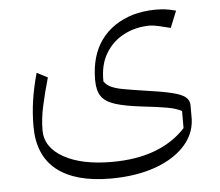

<svg xmlns="http://www.w3.org/2000/svg" viewBox="-48 -435 855 745"><g transform="rotate(-5 379.5 -62.0)"><path d="M636.7 -305.2Q618.7 -310.1 593.8 -315.7Q568.8 -321.3 557.1 -321.3Q502.9 -321.3 457.3 -298.3Q411.6 -275.4 384.3 -230.7Q356.9 -186 358.4 -120.6Q368.7 -106.4 385.7 -98.4Q402.8 -90.3 433.1 -84.7Q463.4 -79.1 513.2 -71.8Q580.1 -62.5 617.9 -53.5Q655.8 -44.4 671.4 -32Q687 -19.5 687 0V40Q689.5 104.5 647.5 153.3Q605.5 202.1 529.8 229.5Q454.1 256.8 354 256.8Q217.3 256.8 145 199.7Q72.8 142.6 72.8 29.3Q72.8 -22.5 80.3 -72.5Q87.9 -122.6 103 -177.2L145 -155.3Q127.9 -96.2 117.2 -46.4Q106.4 3.4 106.4 46.9Q106.4 113.8 176.5 153.3Q246.6 192.9 364.3 192.9Q461.4 192.9 533.2 165.5Q605 138.2 652.3 86.4V20Q631.8 8.3 596.2 2Q560.5 -4.4 502.9 -10.7Q434.1 -18.6 395.8 -30.8Q357.4 -43 342 -65.9Q326.7 -88.9 326.7 -128.9Q326.7 -223.1 370.6 -283.9Q414.6 -344.7 496.1 -369.1Q514.6 -374.5 537.8 -377.7Q561 -380.9 583 -380.9Q604.5 -380.9 621.1 -378.9Q637.7 -377 663.1 -370.1Z"/></g></svg>

Font: Pinar-DS2-FD Light
Style: Regular
Weight: 300
Designer: Amin Abedi
Version: Version 2.000